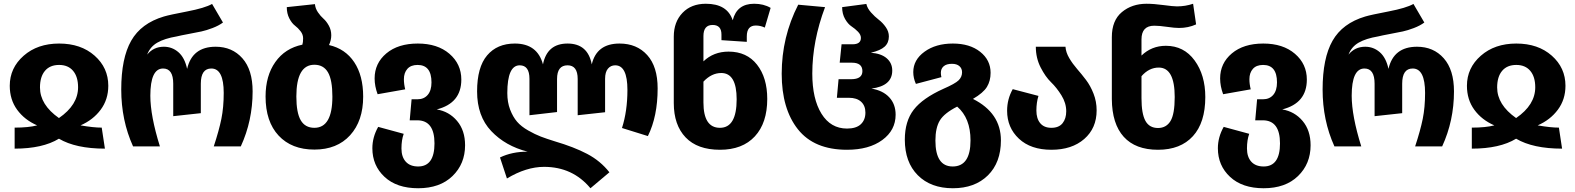

<svg xmlns="http://www.w3.org/2000/svg" viewBox="-20 -780 8393 1023"><path d="M32 -323Q32 -418 106 -483Q180 -548 295 -548Q411 -548 484 -483.5Q557 -419 557 -323Q557 -250 516.5 -195.5Q476 -141 409 -112Q478 -100 522 -100L539 12Q384 12 294 -41Q207 12 58 12V-100Q132 -100 178 -112Q111 -141 71.5 -195Q32 -249 32 -323ZM193 -314Q193 -222 294 -151Q396 -221 396 -315Q396 -371 369.5 -402.5Q343 -434 295 -434Q246 -434 219.5 -402.5Q193 -371 193 -314Z M689 0Q626 -139 626 -303Q626 -470 679 -563Q732 -656 853 -692Q883 -701 977 -719Q1071 -737 1110 -759L1168 -660Q1145 -643 1112 -630.5Q1079 -618 1053.5 -612.5Q1028 -607 985 -599Q942 -591 922 -586Q857 -575 818.5 -553Q780 -531 764 -489Q798 -531 853 -531Q897 -531 930.5 -502Q964 -473 977 -413Q1004 -531 1129 -531Q1217 -531 1271.5 -469.5Q1326 -408 1326 -293Q1326 -137 1263 0H1119Q1147 -85 1159.5 -146.5Q1172 -208 1172 -285Q1172 -415 1106 -415Q1050 -415 1050 -334V-177L903 -161V-334Q903 -415 849 -415Q781 -415 781 -270Q781 -163 832 0Z M1733 -540Q1820 -520 1867.5 -448.5Q1915 -377 1915 -265Q1915 -136 1845.5 -59.5Q1776 17 1655 17Q1534 17 1464.5 -57.5Q1395 -132 1395 -266Q1395 -376 1447 -449.5Q1499 -523 1591 -542Q1595 -554 1595 -576Q1595 -596 1581.5 -613.5Q1568 -631 1551.5 -643.5Q1535 -656 1521.5 -682Q1508 -708 1508 -742L1658 -758Q1660 -735 1674 -714.5Q1688 -694 1703.5 -680.5Q1719 -667 1732 -643.5Q1745 -620 1745 -592Q1745 -566 1733 -540ZM1655 -99Q1751 -99 1751 -265Q1751 -354 1727.5 -394.5Q1704 -435 1655 -435Q1559 -435 1559 -266Q1559 -179 1582.5 -139Q1606 -99 1655 -99Z M2307 -197Q2373 -186 2415.5 -135.5Q2458 -85 2458 -6Q2458 93 2391 158Q2324 223 2208 223Q2094 223 2029 162.5Q1964 102 1964 10Q1964 -49 1995 -104L2131 -67Q2119 -34 2119 11Q2119 56 2142 81.5Q2165 107 2208 107Q2295 107 2295 -16Q2295 -139 2203 -139H2163L2173 -251H2204Q2239 -251 2259 -274.5Q2279 -298 2279 -341Q2279 -434 2205 -434Q2169 -434 2150.5 -413Q2132 -392 2132 -358Q2132 -332 2139 -304L1992 -278Q1976 -321 1976 -362Q1976 -443 2038.5 -495.5Q2101 -548 2206 -548Q2311 -548 2374.5 -493.5Q2438 -439 2438 -356Q2438 -230 2307 -197Z M3281 -548Q3373 -548 3428.5 -486.5Q3484 -425 3484 -309Q3484 -160 3432 -55L3294 -98Q3323 -188 3323 -301Q3323 -432 3258 -432Q3234 -432 3219 -414Q3204 -396 3204 -360V-182L3058 -166V-359Q3058 -432 3004 -432Q2948 -432 2948 -359V-183L2801 -166V-360Q2801 -432 2749 -432Q2683 -432 2683 -284Q2683 -235 2698 -196Q2713 -157 2735 -131.5Q2757 -106 2794 -85Q2831 -64 2861 -52.5Q2891 -41 2936 -27Q3038 3 3108.5 40Q3179 77 3227 138L3126 223Q3031 109 2879 109Q2784 109 2681 171L2644 59Q2708 28 2791 28Q2673 -2 2597.5 -81.5Q2522 -161 2522 -293Q2522 -422 2575.5 -485Q2629 -548 2723 -548Q2843 -548 2873 -437Q2895 -548 3004 -548Q3112 -548 3133 -437Q3159 -548 3281 -548Z M3862 -505Q3959 -505 4013.5 -435.5Q4068 -366 4068 -253Q4068 -125 4002 -53.5Q3936 18 3816 18Q3696 18 3633 -48Q3570 -114 3570 -231V-585Q3570 -663 3616.5 -711.5Q3663 -760 3741 -760Q3855 -760 3884 -672Q3906 -760 3998 -760Q4049 -760 4086 -738L4055 -633Q4032 -644 4007 -644Q3959 -644 3959 -586V-557L3824 -566V-596Q3824 -647 3777 -647Q3728 -647 3728 -588V-453Q3782 -505 3862 -505ZM3816 -99Q3905 -99 3905 -251Q3905 -391 3823 -391Q3771 -391 3728 -345V-234Q3728 -99 3816 -99Z M4493 18Q4318 18 4231.5 -91Q4145 -200 4145 -387Q4145 -583 4233 -755L4376 -742Q4308 -561 4308 -388Q4308 -253 4357 -174Q4406 -95 4493 -95Q4542 -95 4566.5 -118Q4591 -141 4591 -180Q4591 -217 4568 -238Q4545 -259 4503 -259H4439L4448 -358H4515Q4575 -358 4575 -401Q4575 -446 4519 -446H4454L4464 -544H4522Q4567 -544 4567 -578Q4567 -595 4551.5 -611Q4536 -627 4517 -639.5Q4498 -652 4482.5 -679Q4467 -706 4467 -742L4596 -759Q4601 -736 4621 -713.5Q4641 -691 4662 -675Q4683 -659 4699.5 -635.5Q4716 -612 4716 -586Q4716 -552 4693.5 -531.5Q4671 -511 4620 -499Q4675 -495 4704.5 -469.5Q4734 -444 4734 -404Q4734 -322 4623 -308Q4684 -298 4718 -261.5Q4752 -225 4752 -169Q4752 -86 4681 -34Q4610 18 4493 18Z M5164 -253Q5313 -178 5313 -32Q5313 86 5243.5 154.5Q5174 223 5057 223Q4939 223 4870 153.5Q4801 84 4801 -36Q4801 -134 4848.5 -195.5Q4896 -257 5007 -307Q5069 -334 5087.5 -352Q5106 -370 5106 -395Q5106 -415 5092 -427.5Q5078 -440 5052 -440Q5023 -440 5008 -427Q4993 -414 4993 -392Q4993 -380 4996 -369L4860 -333Q4846 -364 4846 -396Q4846 -461 4906 -504.5Q4966 -548 5057 -548Q5147 -548 5202.5 -504Q5258 -460 5258 -392Q5258 -349 5238.5 -317Q5219 -285 5164 -253ZM5056 107Q5151 107 5151 -32Q5151 -151 5080 -212Q5011 -177 4987.5 -138Q4964 -99 4964 -31Q4964 107 5056 107Z M5657 -531Q5659 -501 5677 -470.5Q5695 -440 5719 -412.5Q5743 -385 5766.5 -354Q5790 -323 5806.5 -281Q5823 -239 5823 -192Q5823 -97 5757 -39.5Q5691 18 5582 18Q5472 18 5409 -41Q5346 -100 5346 -190Q5346 -252 5376 -305L5513 -269Q5502 -234 5502 -191Q5502 -148 5522.5 -123.5Q5543 -99 5582 -99Q5622 -99 5641.5 -123.5Q5661 -148 5661 -187Q5661 -231 5635.5 -272Q5610 -313 5580 -342Q5550 -371 5524.5 -421Q5499 -471 5499 -531Z M6192 -536Q6288 -536 6345 -458Q6402 -380 6402 -263Q6402 -127 6336 -54.5Q6270 18 6150 18Q6030 18 5967.5 -51Q5905 -120 5904 -252V-582Q5904 -671 5957.5 -715.5Q6011 -760 6089 -760Q6127 -760 6179 -753Q6231 -746 6251 -746Q6296 -746 6337 -760L6353 -650Q6311 -631 6262 -631Q6239 -631 6198 -637Q6157 -643 6130 -643Q6062 -643 6062 -570V-484Q6116 -536 6192 -536ZM6150 -98Q6194 -98 6216.5 -135Q6239 -172 6239 -263Q6239 -420 6154 -420Q6102 -420 6062 -374V-257Q6062 -174 6083 -136Q6104 -98 6150 -98Z M6812 -197Q6878 -186 6920.5 -135.5Q6963 -85 6963 -6Q6963 93 6896 158Q6829 223 6713 223Q6599 223 6534 162.5Q6469 102 6469 10Q6469 -49 6500 -104L6636 -67Q6624 -34 6624 11Q6624 56 6647 81.5Q6670 107 6713 107Q6800 107 6800 -16Q6800 -139 6708 -139H6668L6678 -251H6709Q6744 -251 6764 -274.5Q6784 -298 6784 -341Q6784 -434 6710 -434Q6674 -434 6655.5 -413Q6637 -392 6637 -358Q6637 -332 6644 -304L6497 -278Q6481 -321 6481 -362Q6481 -443 6543.5 -495.5Q6606 -548 6711 -548Q6816 -548 6879.5 -493.5Q6943 -439 6943 -356Q6943 -230 6812 -197Z M7090 0Q7027 -139 7027 -303Q7027 -470 7080 -563Q7133 -656 7254 -692Q7284 -701 7378 -719Q7472 -737 7511 -759L7569 -660Q7546 -643 7513 -630.5Q7480 -618 7454.5 -612.5Q7429 -607 7386 -599Q7343 -591 7323 -586Q7258 -575 7219.5 -553Q7181 -531 7165 -489Q7199 -531 7254 -531Q7298 -531 7331.5 -502Q7365 -473 7378 -413Q7405 -531 7530 -531Q7618 -531 7672.5 -469.5Q7727 -408 7727 -293Q7727 -137 7664 0H7520Q7548 -85 7560.5 -146.5Q7573 -208 7573 -285Q7573 -415 7507 -415Q7451 -415 7451 -334V-177L7304 -161V-334Q7304 -415 7250 -415Q7182 -415 7182 -270Q7182 -163 7233 0Z M7796 -323Q7796 -418 7870 -483Q7944 -548 8059 -548Q8175 -548 8248 -483.5Q8321 -419 8321 -323Q8321 -250 8280.5 -195.5Q8240 -141 8173 -112Q8242 -100 8286 -100L8303 12Q8148 12 8058 -41Q7971 12 7822 12V-100Q7896 -100 7942 -112Q7875 -141 7835.5 -195Q7796 -249 7796 -323ZM7957 -314Q7957 -222 8058 -151Q8160 -221 8160 -315Q8160 -371 8133.5 -402.5Q8107 -434 8059 -434Q8010 -434 7983.5 -402.5Q7957 -371 7957 -314Z"/></svg>

Font: FiraGO
Style: Bold
Weight: 700
Designer: bBox Type
Foundry: bBox Type GmbH
Version: Version 1.001;PS 001.001;hotconv 1.0.88;makeotf.lib2.5.64775